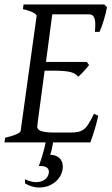

<svg xmlns="http://www.w3.org/2000/svg" viewBox="-20 -635 501 856"><path d="M143 -565V-562L72 -51C71 -41 39 -29 3 -21L0 0H383C400 -47 412 -90 418 -119L399 -128C365 -57 351 -44 292 -44H226C160 -44 146 -55 146 -71C146 -76 146 -74 179 -320H213C298 -320 311 -311 329 -293C345 -306 373 -339 377 -345L367 -359H185L213 -571H377C394 -571 405 -560 405 -524C405 -516 404 -505 403 -493H424C436 -519 453 -576 457 -603L445 -615H85L82 -594C110 -589 143 -575 143 -565ZM204 55C210 36 213 23 217 -1L184 -2C181 9 176 44 153 105H159C193 105 198 121 198 131C198 149 184 177 140 177C135 177 118 177 91 164L92 183C108 192 129 201 154 201C220 201 260 153 260 108C260 76 239 56 204 55Z"/></svg>

Font: Temporarium
Style: Italic
Weight: 400
Italic angle: -7°
Version: Version 1.1